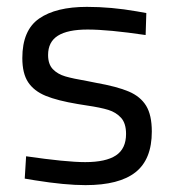

<svg xmlns="http://www.w3.org/2000/svg" viewBox="-20 -529 505 559"><path d="M82 -4 52 -9 56 -74Q173 -57 228 -57Q288 -57 317.5 -76.5Q347 -96 347 -139Q347 -170 332.5 -186Q318 -202 295.5 -209Q273 -216 232 -222L207 -226Q147 -236 113 -250Q79 -264 62 -289.5Q45 -315 45 -360Q45 -441 94 -475Q143 -509 233 -509Q304 -509 378 -496L406 -491L404 -427Q296 -443 235 -443Q177 -443 148.5 -425Q120 -407 120 -369Q120 -342 134 -327.5Q148 -313 170.5 -306.5Q193 -300 234 -293L259 -288Q321 -277 355 -262.5Q389 -248 405.5 -221Q422 -194 422 -146Q422 -65 374.5 -27.5Q327 10 229 10Q169 10 82 -4Z"/></svg>

Font: Cairo
Style: Regular
Weight: 400
Designer: Mohamed Gaber, the designers of Titillium
Foundry: Kief Type Foundry
Version: Version 2.009; ttfautohint (v1.5.33-1714) -l 8 -r 50 -G 200 